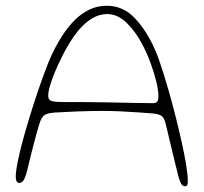

<svg xmlns="http://www.w3.org/2000/svg" viewBox="-20 -629 710 669"><path d="M624.5 20Q616 20 610.5 9.8Q605 -0.5 601 -17Q596.5 -35 590 -61.2Q583.5 -87.5 577 -115Q570.5 -142.5 565 -165.5Q559.5 -188.5 556.5 -200.5Q552.5 -217.5 543.2 -224.8Q534 -232 509 -234Q496.5 -235 467.8 -237Q439 -239 404.8 -240.8Q370.5 -242.5 341 -242.5Q296.5 -242.5 251 -240.8Q205.5 -239 173.5 -237Q147 -235.5 136 -228.5Q125 -221.5 118.5 -201.5Q112.5 -183 105 -155.2Q97.5 -127.5 89.8 -97Q82 -66.5 75.5 -38.5Q69 -12 62.8 -1.8Q56.5 8.5 46.5 8.5Q43 8.5 40.2 6Q37.5 3.5 36.2 -1.8Q35 -7 35 -15Q35 -32.5 41.5 -64.8Q48 -97 59 -137.8Q70 -178.5 83.5 -222.5Q97 -266.5 111 -308Q125 -349.5 137.8 -383.2Q150.5 -417 159.5 -436.5Q177 -473.5 197.2 -505Q217.5 -536.5 241.2 -559.8Q265 -583 292.5 -596Q320 -609 352 -609Q409 -609 450 -565.5Q491 -522 520.5 -455Q529.5 -435 541.2 -399.2Q553 -363.5 566 -318.8Q579 -274 591 -226.5Q603 -179 613 -134.2Q623 -89.5 628.8 -53.5Q634.5 -17.5 634.5 3.5Q634.5 12 632.2 16Q630 20 624.5 20ZM512 -269.5Q523.5 -269.5 527.8 -275Q532 -280.5 532 -294Q532 -313.5 524.8 -343.8Q517.5 -374 505 -408.5Q492.5 -443 476 -474Q452.5 -519 421.2 -549.5Q390 -580 353 -580Q317 -580 283.2 -552.5Q249.5 -525 221.5 -478Q209.5 -458.5 196.8 -433.2Q184 -408 173 -382Q162 -356 155 -333.2Q148 -310.5 148 -295Q148 -282.5 157.5 -278Q167 -273.5 198.5 -273.5Q282.5 -273.5 342.8 -272.5Q403 -271.5 444.2 -270.5Q485.5 -269.5 512 -269.5Z"/></svg>

Font: Gluten Thin
Style: Regular
Weight: 100
Designer: Tyler Finck
Foundry: Etcetera Type Company
Version: Version 1.300